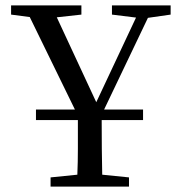

<svg xmlns="http://www.w3.org/2000/svg" viewBox="-20 -690 661 710"><path d="M21 -636V-670H281V-636L190 -626L336 -312L483 -625L394 -636V-670H611V-636L527 -624L365 -285H509V-246H356Q356 -189 356.5 -140.5Q357 -92 358 -44L457 -34V0H167V-34L266 -44Q268 -91 268 -139.5Q268 -188 268 -246H113V-285H257L90 -627Z"/></svg>

Font: Source Serif 4 Subhead
Style: Regular
Weight: 400
Designer: Frank Grießhammer
Foundry: Adobe Systems Incorporated
Version: Version 4.004;hotconv 1.0.117;makeotfexe 2.5.65602